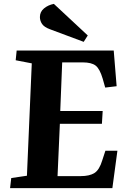

<svg xmlns="http://www.w3.org/2000/svg" viewBox="-20 -971 662 991"><path d="M144 -644 61 -660 66 -710H567L582 -526L523 -519L510 -565Q495 -616 473.5 -632.5Q452 -649 407 -649H301L291 -398H510L506 -332H289L277 -62H397Q442 -62 467.5 -78Q493 -94 508 -144L524 -193H586L560 0H32L38 -52L119 -64ZM433 -788 412 -755 238 -820Q208 -831 197 -847.5Q186 -864 186 -883Q186 -910 207 -927.5Q228 -945 258 -951Z"/></svg>

Font: Literata 36pt
Style: Bold Italic
Weight: 700
Italic angle: -2°
Designer: Latin by Veronika Burian and Jose Scaglione. Greek by Irene Vlachou. Cyrillic by Vera Evstafieva
Foundry: TypeTogether
Version: Version 3.002